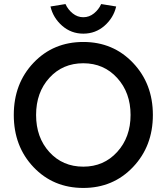

<svg xmlns="http://www.w3.org/2000/svg" viewBox="-20 -917 822 947"><path d="M391 10Q243 10 145.5 -92.5Q48 -195 48 -350Q48 -505 145.5 -607.5Q243 -710 391 -710Q538 -710 636 -607Q734 -504 734 -350Q734 -196 636 -93Q538 10 391 10ZM391 -95Q492 -95 558 -167.5Q624 -240 624 -350Q624 -460 558 -532.5Q492 -605 391 -605Q289 -605 223.5 -533Q158 -461 158 -350Q158 -239 223.5 -167Q289 -95 391 -95ZM229 -885 303 -897Q315 -870 338.5 -851Q362 -832 391 -832Q420 -832 443.5 -851Q467 -870 479 -897L553 -885Q540 -829 495.5 -790Q451 -751 391 -751Q331 -751 286.5 -790Q242 -829 229 -885Z"/></svg>

Font: Easer Grotesk
Style: Regular
Weight: 400
Designer: Boardeaser, Bonnie Shaver-Troup, Thomas Jockin
Foundry: Lexend
Version: Version 1.008;Glyphs 3.1.2 (3151)